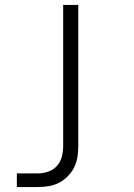

<svg xmlns="http://www.w3.org/2000/svg" viewBox="-20 -540 540 775"><path d="M48 215V160H132Q153 160 174 153Q195 146 209.5 130Q224 114 229.5 93Q235 72 235 50V-520H296V50Q296 73 292.5 94.5Q289 116 279 136Q269 156 253 172Q237 188 217.5 198Q198 208 176 211.5Q154 215 132 215Z"/></svg>

Font: Iosevka Term Curly Light
Style: Regular
Weight: 300
Designer: Belleve Invis
Foundry: Belleve Invis
Version: Version 32.3.0